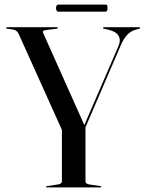

<svg xmlns="http://www.w3.org/2000/svg" viewBox="-20 -819 632 839"><path d="M423 -3Q423 0 418.5 0H185.5Q181.5 0 181.5 -3Q181.5 -5.5 186 -6L233.5 -13Q250.5 -15.5 250.5 -27V-251.5L61.5 -671Q54.5 -687 37 -690L12 -693.5Q6.5 -694.5 6.5 -697Q6.5 -700 11.5 -700H228Q233 -700 233 -697.5Q233 -694.5 227 -693.5L183.5 -688Q171 -686.5 168.5 -683.5Q166 -680.5 169 -674L348.5 -272.5L498 -618.5Q508.5 -643.5 498.5 -662Q488.5 -680.5 456 -688.5L434.5 -693.5Q430 -694.5 430 -697Q430 -700 433.5 -700H588Q592.5 -700 592.5 -697Q592.5 -694.5 587.5 -693L577.5 -690.5Q552 -684.5 535.2 -666Q518.5 -647.5 506.5 -618L353.5 -262.5V-27Q353.5 -15.5 370.5 -13L417 -6Q423 -5 423 -3ZM225 -783.5Q225 -799 235 -799H440Q446 -799 448 -796.2Q450 -793.5 450 -783.5Q450 -768 440 -768H235Q225 -768 225 -783.5Z"/></svg>

Font: Fraunces144ptRegular
Style: Regular
Weight: 400
Version: Version 1.000;[0bf87f6ff]